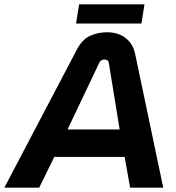

<svg xmlns="http://www.w3.org/2000/svg" viewBox="-60 -861 809 881"><path d="M-40 0 293 -634Q317 -680 353 -696.5Q389 -713 432 -713Q481 -713 515.5 -687Q550 -661 560 -614L689 0H537L512 -141H189L120 0ZM250 -267H489L439 -574Q438 -581 432.5 -584.5Q427 -588 419 -588Q412 -588 405.5 -584.5Q399 -581 396 -574ZM289 -753 303 -841H603L589 -753Z"/></svg>

Font: MuseoModerno Thin SemiBold
Style: Italic
Weight: 600
Italic angle: -9°
Version: Version 1.003